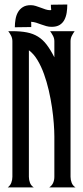

<svg xmlns="http://www.w3.org/2000/svg" viewBox="-20 -820 365 840"><path d="M195.3 0Q207.5 -8.3 212.6 -20.3Q217.8 -32.2 217.8 -46.4V-223.1Q217.8 -247.1 215.3 -280Q212.9 -313 207.5 -349.9Q202.1 -386.7 193.4 -424.6Q184.6 -462.4 172.4 -496.3Q160.2 -530.3 143.8 -557.4Q127.4 -584.5 106.4 -600.1V-46.4Q106.4 -33.2 111.1 -20.5Q115.7 -7.8 127.9 0H13.7Q24.9 -8.3 29.5 -20.8Q34.2 -33.2 34.2 -46.4V-639.6Q34.2 -652.3 28.8 -663.3Q23.4 -674.3 16.1 -683.6H33.2Q70.8 -683.6 97.9 -678.2Q125 -672.9 146 -659.9Q167 -647 183.8 -625Q200.7 -603 217.8 -569.3V-639.6Q217.8 -652.3 211.9 -663.3Q206.1 -674.3 199.2 -683.6H306.6Q299.8 -674.3 294.2 -663.3Q288.6 -652.3 288.6 -639.6V-46.4Q288.6 -33.2 293.5 -20.5Q298.3 -7.8 310.5 0ZM44.9 -700.7Q44.9 -718.3 47.9 -735.6Q50.8 -752.9 58.6 -766.6Q66.4 -780.3 79.8 -788.8Q93.3 -797.4 114.3 -797.4Q125.5 -797.4 136.5 -793.9Q147.5 -790.5 158.2 -786.4Q168.9 -782.2 179.4 -778.8Q189.9 -775.4 199.7 -775.4Q202.6 -775.4 204.1 -776.4Q203.1 -782.2 202.9 -788.1Q202.6 -793.9 202.6 -799.3L274.4 -800.3Q274.4 -781.7 271.7 -764.4Q269 -747.1 261.7 -733.2Q254.4 -719.2 241 -710.9Q227.5 -702.6 206.1 -702.6Q193.8 -702.6 182.4 -705.8Q170.9 -709 159.9 -713.1Q148.9 -717.3 138.2 -720.7Q127.4 -724.1 116.2 -724.6Q116.7 -719.2 116.7 -713.4Q116.7 -707.5 116.7 -701.7Z"/></svg>

Font: XAYAX
Style: Regular
Weight: 400
Designer: Peter Wiegel
Foundry: Peter Wiegel
Version: Version 1.000 2009 initial release